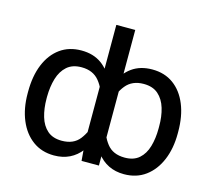

<svg xmlns="http://www.w3.org/2000/svg" viewBox="-104 -857 1114 995"><g transform="rotate(15 452.5 -359.5)"><path d="M855 -275.4V-265.6Q855 -185.5 828.9 -123.3Q802.7 -61 754.6 -25.6Q706.5 9.8 639.6 9.8Q593.3 9.8 556.9 -8.1Q520.5 -25.9 494.6 -60.1Q468.8 -94.2 452.9 -143.6Q437 -192.9 431.2 -256.3V-286.1Q439 -370.1 464.4 -429.7Q489.7 -489.3 534.2 -521Q578.6 -552.7 642.6 -552.7Q709 -552.7 756.3 -518.3Q803.7 -483.9 829.3 -421.6Q855 -359.4 855 -275.4ZM752.4 -265.6V-275.4Q752.9 -329.6 739.7 -373.3Q726.6 -417 697.3 -442.9Q668 -468.8 619.1 -468.8Q557.1 -468.8 523.4 -427.2Q489.7 -385.7 479 -324.7V-217.8Q493.2 -157.2 525.4 -115.7Q557.6 -74.2 621.1 -74.2Q669.4 -74.2 698.2 -99.6Q727.1 -125 739.7 -168.5Q752.4 -211.9 752.4 -265.6ZM401.9 -103.5V-727.5H503.4V0H410.2ZM49.8 -265.6V-275.4Q49.8 -359.4 75.4 -421.6Q101.1 -483.9 148.7 -518.3Q196.3 -552.7 262.7 -552.7Q326.7 -552.7 370.8 -521Q415 -489.3 440.4 -429.7Q465.8 -370.1 472.7 -286.1V-256.3Q467.3 -192.9 451.7 -143.6Q436 -94.2 409.9 -60.1Q383.8 -25.9 347.4 -8.1Q311 9.8 264.2 9.8Q197.8 9.8 149.7 -25.6Q101.6 -61 75.7 -123.3Q49.8 -185.5 49.8 -265.6ZM151.4 -275.4V-265.6Q151.4 -211.9 164.3 -168.5Q177.2 -125 206.1 -99.6Q234.9 -74.2 283.7 -74.2Q346.7 -74.2 378.9 -115.7Q411.1 -157.2 424.8 -217.8V-324.7Q415 -385.3 381.3 -427Q347.7 -468.8 285.6 -468.8Q236.8 -468.8 207.5 -442.9Q178.2 -417 165 -373.3Q151.9 -329.6 151.4 -275.4Z"/></g></svg>

Font: Inter Variable
Style: Regular
Weight: 400
Designer: Rasmus Andersson
Foundry: rsms
Version: Version 4.001;git-9221beed3